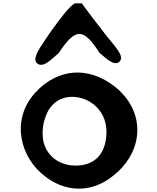

<svg xmlns="http://www.w3.org/2000/svg" viewBox="-20 -1105 941 1149"><path d="M188 -547C40 -380 106 -158 248 -51C358 37 515 60 653 -50C825 -181 850 -392 717 -540C709 -548 701 -557 693 -565C541 -701 361 -707 218 -578C208 -568 198 -558 188 -547ZM263 -432C307 -520 393 -539 470 -517C547 -494 617 -423 617 -318C617 -197 560 -131 471 -117C356 -100 265 -159 241 -254C229 -307 234 -369 263 -432ZM279 -909C228 -831 161 -750 207 -722C244 -701 287 -751 331 -787C432 -940 478 -940 576 -788C608 -764 663 -702 697 -738C725 -772 668 -826 617 -891C542 -987 478 -1072 470 -1085H428C397 -1069 344 -1000 279 -909Z"/></svg>

Font: Venom Sans
Style: Bd
Weight: 700
Version: Version 1.001